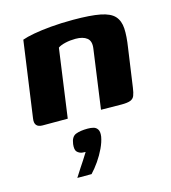

<svg xmlns="http://www.w3.org/2000/svg" viewBox="-101 -484 729 820"><g transform="rotate(-15 264.0 -73.5)"><path d="M55 0Q17 0 23 -39L70 -375Q89 -382 121.5 -388Q154 -394 198.5 -398Q243 -402 297 -402Q373 -402 416.5 -393.5Q460 -385 478.5 -364.5Q497 -344 499 -310Q501 -276 493 -225L469 -56Q466 -34 461 -21.5Q456 -9 443 -4Q430 1 404 1L313 0L349 -260Q354 -293 336.5 -307Q319 -321 286 -321Q262 -321 240.5 -316Q219 -311 208 -303L166 0ZM140 255Q153 234 163 219Q173 204 182.5 189.5Q192 175 203 157Q200 157 195.5 156.5Q191 156 188 156Q175 154 166 145Q157 136 160 111Q164 79 184 71Q204 63 237 63Q251 63 262.5 66Q274 69 280.5 79.5Q287 90 284 111Q280 134 267.5 160.5Q255 187 238 211.5Q221 236 203 255Z"/></g></svg>

Font: Genos
Style: Bold Italic
Weight: 700
Italic angle: -8°
Version: Version 1.010